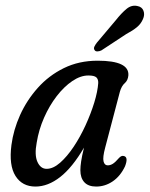

<svg xmlns="http://www.w3.org/2000/svg" viewBox="-20 -660 536 688"><path d="M357 -131.5Q347.5 -96 351 -81.8Q354.5 -67.5 366 -67.5Q375.5 -67.5 384.5 -73.2Q393.5 -79 406 -93.5Q415 -103.5 423.5 -101Q441 -97.5 428 -64Q411.5 -29 384 -10.2Q356.5 8.5 324.5 8.5Q296.5 8.5 282.2 -7Q268 -22.5 268 -50Q268 -63.5 270.8 -82Q273.5 -100.5 281 -131Q239.5 -60 195.8 -25.8Q152 8.5 107 8.5Q59.5 8.5 35.5 -29.5Q11.5 -67.5 21 -140.5Q28 -194.5 52 -247.8Q76 -301 115.5 -345.2Q155 -389.5 209 -416Q263 -442.5 330 -442.5Q443.5 -442.5 440 -390Q438.5 -372 427 -362Q415.5 -352 409.5 -331ZM111.5 -149Q103 -104.5 114.2 -79.8Q125.5 -55 147 -55Q170.5 -55 195.5 -77Q220.5 -99 244 -134.2Q267.5 -169.5 286.5 -211Q305.5 -252.5 317.8 -292.5Q330 -332.5 332 -362.5Q332.5 -376 325.2 -382.8Q318 -389.5 296.5 -389.5Q268.5 -389.5 239 -369.5Q209.5 -349.5 183.2 -315.5Q157 -281.5 138 -238.5Q119 -195.5 111.5 -149ZM394.5 -587Q415.5 -613.5 433.5 -628.2Q451.5 -643 472 -638.5Q489 -635.5 494.2 -621.2Q499.5 -607 492 -591Q485 -574.5 470.5 -562.5Q456 -550.5 432.5 -538L343.5 -479.5Q336.5 -476 329.2 -475.8Q322 -475.5 319 -480.5Q315 -486 318.2 -493Q321.5 -500 327 -507Z"/></svg>

Font: Fraunces 144pt S100
Style: Italic
Weight: 400
Italic angle: -16°
Version: Version 1.000; ttfautohint (v1.8.3)